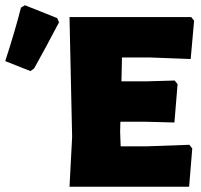

<svg xmlns="http://www.w3.org/2000/svg" viewBox="-23 -712 766 732"><path d="M699 -160 533 -154H437L435 -210L436 -248H526L642 -245L654 -391L643 -405L539 -402H440L442 -493H545L704 -487L717 -633L706 -647H242L252 -190L242 0H698L710 -146ZM72 -692 57 -683C42 -624 22 -556 -3 -479L93 -441L107 -451C134 -499 166 -558 202 -627L195 -643Z"/></svg>

Font: Luna Sans Black
Style: Regular
Weight: 900
Designer: Juan Pablo del Peral
Foundry: Huerta Tipografica
Version: Version 2.001; ttfautohint (v1.5)